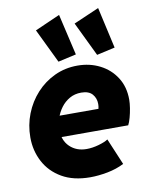

<svg xmlns="http://www.w3.org/2000/svg" viewBox="-88 -857 725 929"><g transform="rotate(-10 274.0 -392.0)"><path d="M280.3 7.8Q197.8 7.8 141.4 -24.9Q85 -57.6 56.2 -112.3Q27.3 -167 27.3 -231.9Q27.3 -293 48.8 -347.7Q70.3 -402.3 108.9 -444.6Q147.5 -486.8 199.2 -511Q251 -535.2 311.5 -535.2Q372.1 -535.2 421.6 -510Q471.2 -484.9 500.7 -438.7Q530.3 -392.6 530.3 -329.6Q530.3 -312 526.6 -288.3Q522.9 -264.6 516.8 -242.7Q510.7 -220.7 503.9 -208H149.4L169.9 -311.5H376Q377.4 -317.4 378.2 -323.5Q378.9 -329.6 378.9 -335Q378.9 -363.3 361.6 -383.3Q344.2 -403.3 307.1 -403.3Q274.9 -403.3 249.8 -388.9Q224.6 -374.5 207.3 -351.1Q189.9 -327.6 180.9 -299.8Q171.9 -272 171.9 -245.1Q171.9 -191.9 204.1 -160.9Q236.3 -129.9 286.1 -129.9Q314.9 -129.9 346.4 -138.9Q377.9 -147.9 392.6 -158.2L447.3 -28.3Q410.2 -9.3 365 -0.7Q319.8 7.8 280.3 7.8ZM225.1 -569.8 144 -737.8 267.1 -792 314 -589.8ZM415 -569.8 334 -737.8 459 -792 504.4 -589.8Z"/></g></svg>

Font: Reddit Sans Black
Style: Italic
Weight: 900
Italic angle: -11.25°
Designer: Stephen Hutchings
Version: Version 1.013